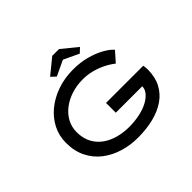

<svg xmlns="http://www.w3.org/2000/svg" viewBox="-188 -1170 1459 1459"><g transform="rotate(-45 541.0 -440.5)"><path d="M544 10Q461 10 386 -13Q311 -36 253 -81Q195 -126 161.5 -193.5Q128 -261 128 -350Q128 -425 161 -490Q194 -555 253.5 -603.5Q313 -652 391.5 -679Q470 -706 560 -706Q636 -706 700.5 -689Q765 -672 814.5 -645Q864 -618 892 -587L822 -508Q786 -536 744.5 -556.5Q703 -577 656.5 -589Q610 -601 560 -601Q493 -601 435.5 -582Q378 -563 334.5 -529Q291 -495 267 -449.5Q243 -404 243 -350Q243 -284 268.5 -235.5Q294 -187 338 -156Q382 -125 437.5 -110Q493 -95 553 -95Q614 -95 667.5 -106.5Q721 -118 761 -139.5Q801 -161 823 -190Q845 -219 842 -253L841 -266L857 -244H558V-349H958Q960 -334 961 -325Q962 -316 962 -311.5Q962 -307 962 -303Q962 -224 931.5 -165Q901 -106 845.5 -67.5Q790 -29 713.5 -9.5Q637 10 544 10ZM435 -755 398 -790 522 -891H595L719 -790L682 -755L544 -820H573Z"/></g></svg>

Font: Lexend Zetta
Style: Regular
Weight: 400
Designer: Bonnie Shaver-Troup, Thomas Jockin
Foundry: Lexend
Version: Version 1.007